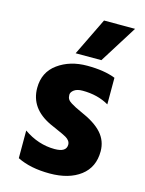

<svg xmlns="http://www.w3.org/2000/svg" viewBox="-112 -799 660 872"><g transform="rotate(15 218.0 -363.5)"><path d="M302 -554H181L267 -731H413ZM406 -153Q406 -78 352 -37Q298 4 207.5 4Q117 4 55 -27V-157Q124 -109 201 -109Q256 -109 256 -144Q256 -163 234 -176Q218 -185 191 -196.5Q164 -208 154 -213Q53 -261 53 -357Q53 -431 109.5 -472Q166 -513 247 -513Q328 -513 380 -492V-367Q327 -398 256 -398Q230 -398 216 -387.5Q202 -377 202 -364.5Q202 -352 207 -344Q212 -336 223.5 -329Q235 -322 245.5 -316.5Q256 -311 274 -303Q342 -274 374 -238Q406 -202 406 -153Z"/></g></svg>

Font: Hind Vadodara
Style: Bold
Weight: 700
Designer: Hitesh Malaviya
Foundry: Indian Type Foundry
Version: Version 0.702;PS 1.0;hotconv 1.0.81;makeotf.lib2.5.63406